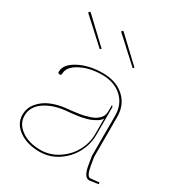

<svg xmlns="http://www.w3.org/2000/svg" viewBox="-182 -887 938 1010"><g transform="rotate(30 287.5 -382.5)"><path d="M219.7 -629.9 212.4 -623 65.9 -756.8Q62 -760.7 66.9 -765.6Q71.3 -770 75.7 -765.6ZM419.4 -629.9 412.6 -623 266.1 -756.8Q262.2 -760.7 267.1 -765.6Q271.5 -769.5 275.4 -765.6ZM562 -15.1 563 -4.9 508.3 2.4H507.8Q476.6 2.4 465.3 -67.9Q464.4 -73.2 462.4 -85.9Q460.4 -98.6 459 -106.9Q457.5 -115.2 457.5 -117.2V-360.4Q457.5 -428.7 411.9 -470.7Q366.2 -512.7 292 -512.7Q216.3 -512.7 161.1 -483.4Q106 -454.1 106 -413.1Q106 -402.3 95.7 -402.3Q85 -402.3 85 -413.1Q85 -458 146 -490.2Q207 -522.5 290.5 -522.5Q371.6 -522.5 420.9 -477.8Q470.2 -433.1 470.2 -360.4V-117.7L478 -69.8Q487.8 -10.3 508.3 -9.8ZM415 -318.4Q409.2 -309.6 400.9 -302.2Q392.6 -294.9 381.1 -289.3Q369.6 -283.7 360.4 -279.3Q351.1 -274.9 335.7 -271.2Q320.3 -267.6 311.8 -265.4Q303.2 -263.2 285.6 -261Q268.1 -258.8 262.7 -258.1Q257.3 -257.3 239.7 -255.6Q222.2 -253.9 220.7 -253.9Q144 -246.1 94.2 -211.4Q44.4 -176.8 44.4 -122.1Q44.4 -73.2 90.1 -40.5Q135.7 -7.8 206.5 -7.8Q263.7 -7.8 312.5 -39.8Q361.3 -71.8 388.2 -120.8Q415 -169.9 415 -222.7ZM415 -401.4 422.4 -393.1V-222.7Q422.4 -167 395.3 -115.5Q368.2 -64 317.9 -30.5Q267.6 2.9 206.5 2.9Q131.8 2.9 82.3 -32Q32.7 -66.9 32.7 -122.1Q32.7 -163.1 59.3 -194.8Q85.9 -226.6 127.2 -243.9Q168.5 -261.2 219.7 -266.1Q240.7 -268.1 249 -269Q257.3 -270 280 -273.2Q302.7 -276.4 314.7 -279.3Q326.7 -282.2 345.7 -288.1Q364.7 -293.9 375.7 -300.5Q386.7 -307.1 397 -317.1Q407.2 -327.1 411.1 -339.4Q415 -351.1 415 -363.8Z"/></g></svg>

Font: ZnikomitNo25
Style: Regular
Weight: 100
Designer: gluk
Foundry: gluk
Version: Version 0.56